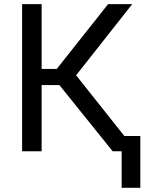

<svg xmlns="http://www.w3.org/2000/svg" viewBox="-20 -731 740 928"><path d="M181.2 -710.9V0H86.9V-710.9ZM619.1 -710.9 310.5 -319.8H143.6L128.9 -397.9H254.4L502.4 -710.9ZM524.4 0 257.3 -332 310.1 -414.6 639.6 0ZM658.2 -73.7V176.8H567.9V-73.7Z"/></svg>

Font: RobotoDEMO
Style: Regular
Weight: 400
Designer: Christian Robertson
Foundry: Google
Version: Version 2.136